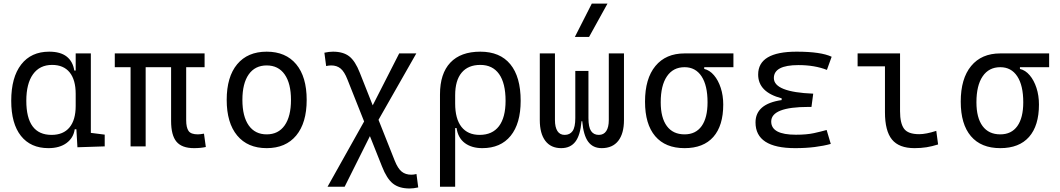

<svg xmlns="http://www.w3.org/2000/svg" viewBox="-20 -815 5899 1069"><path d="M249.5 9.8Q150.9 9.8 96.7 -58.3Q42.5 -126.5 42.5 -253.9Q42.5 -384.3 97.9 -455.8Q153.3 -527.3 253.9 -527.3Q316.4 -527.3 351.1 -500.2Q385.7 -473.1 393.6 -422.4H401.4V-517.6H485.8V-75.2L563 -65.4V0L411.1 4.9L405.3 -95.2H396Q389.2 -47.4 350.6 -18.8Q312 9.8 249.5 9.8ZM401.4 -225.1V-292.5Q401.4 -370.6 367.7 -412.1Q334 -453.6 270 -453.6Q201.2 -453.6 163.8 -401.6Q126.5 -349.6 126.5 -253.9Q126.5 -64 267.1 -64Q332.5 -64 366.9 -105.5Q401.4 -147 401.4 -225.1Z M1060.1 9.8Q992.7 9.8 962.6 -26.1Q932.6 -62 932.6 -141.6V-440.9H791V0H707V-440.9H619.1V-517.6H1119.1V-440.9H1016.6V-146.5Q1016.6 -105 1029.8 -85.9Q1043 -66.9 1081.5 -66.9Q1087.9 -66.9 1095.9 -67.9Q1104 -68.8 1115.7 -70.8L1126 3.4Q1097.7 9.8 1060.1 9.8Z M1464.8 9.8Q1358.9 9.8 1300.5 -60.5Q1242.2 -130.9 1242.2 -258.8Q1242.2 -387.2 1300.5 -457.3Q1358.9 -527.3 1464.8 -527.3Q1570.8 -527.3 1629.2 -457.3Q1687.5 -387.2 1687.5 -258.8Q1687.5 -130.9 1629.2 -60.5Q1570.8 9.8 1464.8 9.8ZM1464.8 -66.9Q1529.8 -66.9 1564.9 -116.9Q1600.1 -167 1600.1 -258.8Q1600.1 -350.6 1564.9 -400.6Q1529.8 -450.7 1464.8 -450.7Q1399.9 -450.7 1364.7 -400.6Q1329.6 -350.6 1329.6 -258.8Q1329.6 -167 1364.7 -116.9Q1399.9 -66.9 1464.8 -66.9Z M2260.7 234.4Q2202.1 234.4 2167.7 207Q2133.3 179.7 2106.9 111.8L2039.6 -57.1L1898.9 224.6H1803.7L2007.3 -138.7L1914.6 -372.1Q1897.5 -416 1876.5 -433.3Q1855.5 -450.7 1824.2 -450.7Q1810.1 -450.7 1795.9 -447.3L1786.1 -521.5Q1812 -527.3 1834 -527.3Q1891.1 -527.3 1924.6 -501.2Q1958 -475.1 1983.4 -409.7L2055.2 -228.5L2202.6 -517.6H2297.9L2087.4 -147.9L2177.7 79.6Q2195.3 123.5 2216.6 140.6Q2237.8 157.7 2270.5 157.7Q2283.2 157.7 2298.8 153.8L2308.6 228.5Q2282.7 234.4 2260.7 234.4Z M2665.5 9.8Q2606.4 9.8 2568.4 -18.3Q2530.3 -46.4 2522 -102.1H2514.2V224.6H2429.7V-289.1Q2429.7 -405.3 2487.3 -466.3Q2544.9 -527.3 2654.3 -527.3Q2763.7 -527.3 2821.3 -457.3Q2878.9 -387.2 2878.9 -253.9Q2878.9 -127.4 2823.2 -58.8Q2767.6 9.8 2665.5 9.8ZM2514.2 -238.8Q2514.2 -153.3 2549.3 -108.6Q2584.5 -64 2650.4 -64Q2721.2 -64 2758.1 -112.5Q2794.9 -161.1 2794.9 -253.9Q2794.9 -351.6 2758.8 -402.6Q2722.7 -453.6 2654.3 -453.6Q2586.4 -453.6 2550.3 -410.4Q2514.2 -367.2 2514.2 -284.7Z M3330.1 9.8Q3281.2 9.8 3254.9 -25.9Q3228.5 -61.5 3221.7 -140.1H3217.8Q3210.9 -61.5 3183.3 -25.9Q3155.8 9.8 3104.5 9.8Q3046.9 9.8 3016.1 -31Q2985.4 -71.8 2985.4 -146.5V-517.6H3069.8V-146.5Q3069.8 -106.9 3083.5 -85.4Q3097.2 -64 3124 -64Q3152.8 -64 3168 -85.4Q3183.1 -106.9 3183.1 -157.7V-419.9H3256.3V-157.7Q3256.3 -106.9 3271 -85.4Q3285.6 -64 3314 -64Q3341.3 -64 3355.5 -85.4Q3369.6 -106.9 3369.6 -146.5V-517.6H3454.1V-146.5Q3454.1 -71.8 3422.4 -31Q3390.6 9.8 3330.1 9.8ZM3180.7 -609.4 3274.9 -794.9H3362.3L3259.8 -609.4Z M3791.5 9.8Q3684.6 9.8 3627.9 -56.9Q3571.3 -123.5 3571.3 -249Q3571.3 -377.4 3629.2 -447.5Q3687 -517.6 3791.5 -517.6H4063.5V-440.9H3900.9V-431.2Q3931.2 -424.3 3955.1 -396.2Q3979 -368.2 3992.9 -325.7Q4006.8 -283.2 4006.8 -232.9Q4006.8 -115.2 3951.7 -52.7Q3896.5 9.8 3791.5 9.8ZM3791.5 -66.9Q3853.5 -66.9 3886.5 -113Q3919.4 -159.2 3919.4 -245.6Q3919.4 -339.4 3886 -390.1Q3852.5 -440.9 3791.5 -440.9Q3728 -440.9 3693.4 -390.1Q3658.7 -339.4 3658.7 -245.6Q3658.7 -159.2 3692.9 -113Q3727.1 -66.9 3791.5 -66.9Z M4407.2 9.8Q4186.5 9.8 4186.5 -133.3Q4186.5 -236.8 4332 -257.8V-267.6Q4201.2 -301.8 4201.2 -399.9Q4201.2 -527.3 4415 -527.3Q4550.8 -527.3 4610.4 -499L4584 -425.8Q4515.6 -452.6 4425.8 -452.6Q4288.6 -452.6 4288.6 -380.4Q4288.6 -302.2 4507.8 -293.5L4498 -219.7H4481.4Q4273.9 -219.7 4273.9 -138.2Q4273.9 -64.9 4411.1 -64.9Q4471.7 -64.9 4511.5 -73.7Q4551.3 -82.5 4582.5 -91.3L4605.5 -13.7Q4566.9 -2.9 4517.1 3.4Q4467.3 9.8 4407.2 9.8Z M5071.8 9.8Q4985.4 9.8 4946.3 -38.1Q4907.2 -85.9 4907.2 -190.4V-445.8H4754.9V-517.6H4991.2V-195.3Q4991.2 -128.9 5013.4 -98.4Q5035.6 -67.9 5098.1 -67.9Q5135.7 -67.9 5192.9 -86.4L5203.1 -10.7Q5169.4 0 5138.4 4.9Q5107.4 9.8 5071.8 9.8Z M5549.3 9.8Q5442.4 9.8 5385.7 -56.9Q5329.1 -123.5 5329.1 -249Q5329.1 -377.4 5387 -447.5Q5444.8 -517.6 5549.3 -517.6H5821.3V-440.9H5658.7V-431.2Q5689 -424.3 5712.9 -396.2Q5736.8 -368.2 5750.7 -325.7Q5764.6 -283.2 5764.6 -232.9Q5764.6 -115.2 5709.5 -52.7Q5654.3 9.8 5549.3 9.8ZM5549.3 -66.9Q5611.3 -66.9 5644.3 -113Q5677.2 -159.2 5677.2 -245.6Q5677.2 -339.4 5643.8 -390.1Q5610.4 -440.9 5549.3 -440.9Q5485.8 -440.9 5451.2 -390.1Q5416.5 -339.4 5416.5 -245.6Q5416.5 -159.2 5450.7 -113Q5484.9 -66.9 5549.3 -66.9Z"/></svg>

Font: Cascadia Code PL SemiLight
Style: Regular
Weight: 350
Monospace: yes
Designer: Aaron Bell
Foundry: Saja Typeworks
Version: Version 2404.023; ttfautohint (v1.8.4)